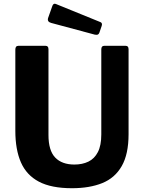

<svg xmlns="http://www.w3.org/2000/svg" viewBox="-20 -984 761 1014"><path d="M659 -275Q659 -170 623 -107Q587 -44 520 -17Q453 10 360 10Q251 10 185.5 -24.5Q120 -59 90.5 -126.5Q61 -194 61 -293V-722Q61 -742 77 -742H221Q236 -742 236 -724V-271Q236 -189 271.5 -152Q307 -115 373 -115Q415 -115 447 -130.5Q479 -146 497 -181Q515 -216 515 -274V-723Q515 -742 530 -742H644Q659 -742 659 -724V-275ZM257 -954Q263 -968 275 -963L511 -867Q522 -862 517 -847L505 -812Q502 -804 497 -801.5Q492 -799 481 -801L250 -863Q228 -869 234 -889Z"/></svg>

Font: Libre Franklin
Style: Bold
Weight: 700
Designer: Pablo Impallari, Rodrigo Fuenzalida, Nhung Nguyen
Foundry: Impallari Type
Version: Version 3.000